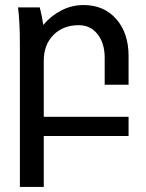

<svg xmlns="http://www.w3.org/2000/svg" viewBox="-20 -534 575 754"><path d="M50.8 -504.9H136.2Q146 -466.8 149.9 -436Q179.7 -471.7 220.7 -492.9Q261.7 -514.2 308.1 -514.2Q388.2 -514.2 436.5 -459.2Q484.9 -404.3 484.9 -314V-201.2H391.1V-307.1Q391.1 -364.7 363 -399.9Q335 -435.1 289.1 -435.1Q228 -435.1 189.9 -396.7Q151.9 -358.4 151.9 -295.9V-75.2H484.9V0H151.9V200.2H58.1V-359.9Q58.1 -447.8 50.8 -504.9Z"/></svg>

Font: LT Superior Med
Style: Regular
Weight: 500
Designer: Daniel Lyons
Foundry: LyonsType
Version: Version 1.000